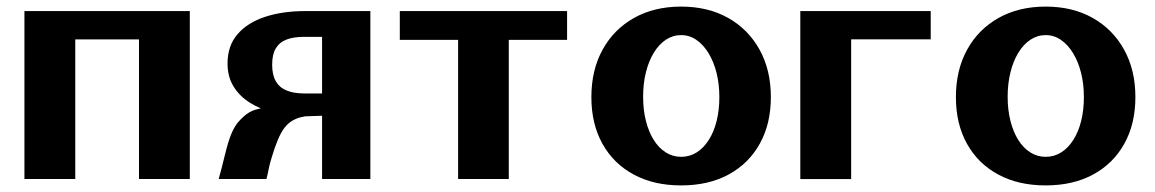

<svg xmlns="http://www.w3.org/2000/svg" viewBox="-20 -538 3472 577"><path d="M53.4 0V-504.7H550.4V0H397.7V-419.5H206.2V0Z M947.9 0V-245.4L1015.4 -192.6L892.4 -188.2H877.9Q838.2 -189.9 799.9 -200Q761.7 -210.1 730.9 -229.4Q700.1 -248.7 681.9 -278.1Q663.8 -307.4 663.8 -347.4Q663.8 -400.6 694 -435.4Q724.2 -470.3 776.9 -487.5Q829.6 -504.7 896 -504.7H1093V0ZM947.9 -201.6V-500.9L1080.1 -427.3H893.8Q862.6 -427.3 841.3 -419.2Q820 -411.2 809 -392.9Q797.9 -374.7 797.9 -343.6Q797.9 -312.4 809.1 -293.5Q820.2 -274.6 841.6 -265.9Q863.1 -257.2 893.8 -257.2H980.1ZM637.2 0Q641.7 -15.1 646 -32.8Q650.4 -50.5 654.4 -66.4Q658.4 -82.3 660.9 -91.9Q669.7 -124.6 678.3 -142.7Q686.9 -160.8 695.5 -170.7Q704.1 -180.5 711.9 -187.4Q728.2 -202.7 748.2 -208.5Q768.2 -214.3 783.3 -215.7L957.7 -192.4Q938.1 -192.6 919.1 -191.2Q900.2 -189.9 883.6 -185.6Q867 -181.3 853.8 -172.2Q842 -164.1 832.4 -150.5Q822.9 -136.9 814.4 -116.3Q805.8 -95.7 796.8 -65.8Q791.6 -48.6 789.2 -38.2Q786.8 -27.7 785.3 -19.4Q783.8 -11.2 780.8 0Z M1356.7 0V-490.8L1487 -418.2H1181.5V-504.7H1684.2V-418.2H1378.7L1509 -490.8V0Z M2026.9 19.2Q1944.7 19.2 1884.2 -13.6Q1823.6 -46.3 1790.4 -106.1Q1757.2 -165.8 1757.2 -246.2Q1757.2 -327.4 1790.9 -388.7Q1824.6 -449.9 1885.4 -484.1Q1946.2 -518.2 2026.9 -518.2Q2107.8 -518.2 2168.3 -484.1Q2228.9 -449.9 2262.7 -388.7Q2296.6 -327.4 2296.6 -246.2Q2296.6 -165.8 2263.3 -106.1Q2230.1 -46.3 2169.7 -13.6Q2109.3 19.2 2026.9 19.2ZM2026.9 -66.7Q2052.5 -66.7 2073.5 -79.9Q2094.5 -93.1 2109.9 -117.3Q2125.4 -141.5 2133.6 -174.3Q2141.8 -207.2 2141.8 -246.2Q2141.8 -285.2 2133.4 -318.9Q2124.9 -352.6 2109.4 -378.1Q2093.8 -403.7 2072.9 -418.1Q2052.1 -432.5 2026.9 -432.5Q2002 -432.5 1981.1 -418.6Q1960.2 -404.7 1944.8 -379.5Q1929.4 -354.3 1921.1 -320.6Q1912.7 -286.9 1912.7 -247.1Q1912.7 -207.8 1921.1 -174.7Q1929.4 -141.7 1944.6 -117.5Q1959.7 -93.3 1980.8 -80Q2001.8 -66.7 2026.9 -66.7Z M2385.1 -504.7H2777V-419.7H2408.8L2537.9 -496.1V0.2H2385.1Z M3122.4 19.2Q3040.2 19.2 2979.7 -13.6Q2919.1 -46.3 2885.9 -106.1Q2852.7 -165.8 2852.7 -246.2Q2852.7 -327.4 2886.4 -388.7Q2920.1 -449.9 2980.9 -484.1Q3041.7 -518.2 3122.4 -518.2Q3203.3 -518.2 3263.8 -484.1Q3324.4 -449.9 3358.2 -388.7Q3392.1 -327.4 3392.1 -246.2Q3392.1 -165.8 3358.8 -106.1Q3325.6 -46.3 3265.2 -13.6Q3204.8 19.2 3122.4 19.2ZM3122.4 -66.7Q3148 -66.7 3169 -79.9Q3190 -93.1 3205.4 -117.3Q3220.9 -141.5 3229.1 -174.3Q3237.3 -207.2 3237.3 -246.2Q3237.3 -285.2 3228.9 -318.9Q3220.4 -352.6 3204.9 -378.1Q3189.3 -403.7 3168.4 -418.1Q3147.6 -432.5 3122.4 -432.5Q3097.5 -432.5 3076.6 -418.6Q3055.7 -404.7 3040.3 -379.5Q3024.9 -354.3 3016.6 -320.6Q3008.2 -286.9 3008.2 -247.1Q3008.2 -207.8 3016.6 -174.7Q3024.9 -141.7 3040.1 -117.5Q3055.2 -93.3 3076.3 -80Q3097.3 -66.7 3122.4 -66.7Z"/></svg>

Font: Russolo 10pt ExtraLight
Style: Regular
Weight: 200
Designer: Micah Stupak-Hahn
Version: Version 1.000